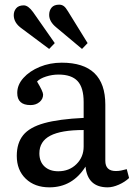

<svg xmlns="http://www.w3.org/2000/svg" viewBox="-20 -790 579 824"><path d="M192 14Q129 14 90.5 -23Q52 -60 52 -121Q52 -176 79.5 -210Q107 -244 170 -261.5Q233 -279 339 -284V-352Q339 -414 313 -442Q287 -470 231 -470Q204 -470 177.5 -461.5Q151 -453 139 -440Q165 -397 165 -384Q165 -365 149.5 -352Q134 -339 111 -339Q54 -339 54 -391Q54 -426 80.5 -455.5Q107 -485 150.5 -503Q194 -521 245 -521Q432 -521 432 -341V-100Q432 -56 477 -56Q488 -56 499 -58Q510 -60 524 -64L534 -26Q516 -9 490 2.5Q464 14 442 14Q356 14 347 -75Q291 14 192 14ZM230 -55Q277 -55 308 -85.5Q339 -116 339 -161V-232Q242 -232 195.5 -207.5Q149 -183 149 -132Q149 -96 171 -75.5Q193 -55 230 -55ZM332 -580 222 -672Q191 -697 191 -726Q191 -745 201.5 -757.5Q212 -770 234 -770Q245 -770 253.5 -764Q262 -758 272 -741L356 -605ZM191 -580 73 -668Q39 -692 39 -725Q39 -742 49.5 -754.5Q60 -767 82 -767Q101 -767 122 -738L215 -605Z"/></svg>

Font: Text Regular
Style: Regular
Weight: 400
Designer: Latin by Veronika Burian and Jose Scaglione. Greek by Irene Vlachou. Cyrillic by Vera Evstafieva.
Foundry: TypeTogether
Version: Version 3.002